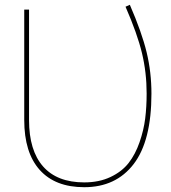

<svg xmlns="http://www.w3.org/2000/svg" viewBox="-20 -770 712 800"><path d="M331 10Q210 10 145.5 -62Q81 -134 81 -270V-730H101V-270Q101 -143 159.5 -76.5Q218 -10 331 -10Q393 -10 440.5 -32.5Q488 -55 516 -91Q544 -127 561.5 -177.5Q579 -228 585 -276.5Q591 -325 591 -380Q591 -468 571.5 -549Q552 -630 503 -742L521 -750Q571 -635 591 -552Q611 -469 611 -380Q611 -183 537 -86.5Q463 10 331 10Z"/></svg>

Font: M PLUS 1p Thin
Style: Regular
Weight: 250
Version: Version 1.062